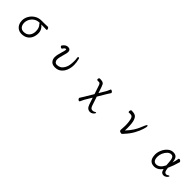

<svg xmlns="http://www.w3.org/2000/svg" viewBox="470 -2199 4060 4060"><g transform="rotate(45 2500.0 -169.5)"><path d="M781 -432Q781 -418 770 -418Q682 -420 644 -420H613Q652 -394 677.5 -347Q703 -300 703 -244Q703 -169 674.5 -109.5Q646 -50 591 -16Q536 18 458 18Q400 18 355.5 -9.5Q311 -37 287 -85.5Q263 -134 263 -193Q263 -263 300.5 -330Q338 -397 405.5 -439.5Q473 -482 558 -482H640Q694 -482 745 -485H746Q759 -485 770 -466.5Q781 -448 781 -432ZM457 -45Q542 -45 588.5 -99Q635 -153 635 -238Q635 -289 621.5 -328Q608 -367 578 -397Q568 -407 568 -417V-420H554Q490 -420 439 -387Q388 -354 359.5 -301Q331 -248 331 -193Q331 -125 365 -85Q399 -45 457 -45Z M1666 -490Q1680 -490 1686 -472Q1710 -386 1710 -306Q1710 -221 1681.5 -147Q1653 -73 1596.5 -27.5Q1540 18 1459 18Q1377 18 1339 -26Q1301 -70 1301 -134Q1301 -170 1310.5 -212Q1320 -254 1339 -320Q1347 -347 1354 -373Q1360 -399 1360 -409Q1360 -418 1357 -421Q1354 -424 1348 -424Q1333 -424 1317 -410.5Q1301 -397 1288 -372Q1283 -364 1272 -364Q1257 -364 1243 -375Q1229 -386 1229 -400Q1229 -410 1236 -418Q1266 -455 1292 -470.5Q1318 -486 1354 -486Q1389 -486 1408.5 -466.5Q1428 -447 1428 -409Q1428 -389 1422 -365L1406 -305Q1389 -245 1380 -205.5Q1371 -166 1371 -135Q1371 -98 1392.5 -73Q1414 -48 1453 -48Q1486 -48 1530 -66.5Q1574 -85 1614 -156Q1654 -227 1654 -368Q1654 -414 1646 -464V-468Q1646 -477 1652 -483.5Q1658 -490 1666 -490Z M2528 59 2476 -96 2384 58Q2369 84 2340 148Q2334 161 2322 161Q2308 161 2292.5 144.5Q2277 128 2277 114Q2277 108 2280 105Q2306 67 2332 22L2450 -175L2385 -368Q2375 -396 2365.5 -407.5Q2356 -419 2341.5 -421.5Q2327 -424 2290 -424Q2280 -424 2275.5 -431Q2271 -438 2271 -449Q2271 -464 2278.5 -476Q2286 -488 2298 -488Q2355 -488 2382.5 -477.5Q2410 -467 2421 -448.5Q2432 -430 2448 -386L2494 -249L2580 -393Q2603 -435 2621 -483Q2624 -491 2634 -491Q2650 -491 2668 -476Q2686 -461 2686 -446Q2686 -442 2683 -437Q2656 -398 2638 -367L2521 -171L2588 29Q2602 68 2618 84Q2634 100 2661 101Q2679 101 2692 98.5Q2705 96 2714 89Q2717 88 2719 86Q2721 84 2724 83Q2736 75 2744 75Q2754 75 2754 85Q2754 94 2740.5 112.5Q2727 131 2703 146Q2679 161 2649 161H2646Q2606 161 2576.5 137Q2547 113 2528 59Z M3223 -439Q3223 -457 3231 -471Q3239 -485 3253 -485Q3321 -485 3361.5 -465Q3402 -445 3426 -374.5Q3450 -304 3450 -159Q3450 -109 3448 -85Q3515 -155 3568.5 -238Q3622 -321 3675 -459Q3683 -479 3692 -489.5Q3701 -500 3709 -500Q3715 -500 3718.5 -493.5Q3722 -487 3722 -476Q3722 -455 3700.5 -384Q3679 -313 3627 -216.5Q3575 -120 3490 -29Q3486 -25 3474 -10Q3460 5 3454.5 10Q3449 15 3439 15Q3430 15 3410 9Q3390 3 3383 -8Q3376 -19 3376 -37Q3376 -45 3378 -69Q3383 -119 3383 -160Q3383 -219 3376 -274Q3369 -329 3357 -363Q3346 -392 3327.5 -403Q3309 -414 3278 -414Q3268 -414 3238 -412H3237Q3231 -412 3227 -420Q3223 -428 3223 -439Z M4421 18Q4258 18 4258 -184Q4258 -247 4289 -318Q4320 -389 4375.5 -437.5Q4431 -486 4499 -486Q4567 -486 4598.5 -448.5Q4630 -411 4639 -319Q4662 -392 4672 -458Q4675 -476 4691 -476Q4707 -476 4724.5 -461.5Q4742 -447 4742 -432L4741 -428Q4725 -368 4700 -297.5Q4675 -227 4649 -170Q4657 -98 4672 -74Q4687 -50 4708 -47L4717 -46Q4743 -46 4759 -59Q4777 -73 4788 -73Q4798 -73 4798 -62Q4798 -51 4783 -33.5Q4768 -16 4744 -3Q4720 10 4694 10Q4659 10 4637 -11.5Q4615 -33 4603 -87Q4566 -35 4519 -8.5Q4472 18 4421 18ZM4421 -45Q4521 -45 4589 -183Q4587 -201 4585 -237Q4581 -306 4573 -345.5Q4565 -385 4547.5 -404Q4530 -423 4499 -423Q4453 -423 4413.5 -385Q4374 -347 4350 -290Q4326 -233 4326 -182Q4326 -45 4421 -45Z"/></g></svg>

Font: Iansui 0.93
Style: Regular
Weight: 400
Designer: But Ko / Fontworks Inc.
Foundry: zi-hi.com / Fontworks Inc.
Version: Version 0.931